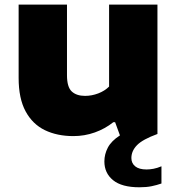

<svg xmlns="http://www.w3.org/2000/svg" viewBox="-20 -568 751 814"><path d="M291 9Q222.5 9 170.2 -16.2Q118 -41.5 88.5 -96Q59 -150.5 59 -237.5V-548.5H264V-249Q264 -199 284.2 -180.2Q304.5 -161.5 340.5 -161.5Q369 -161.5 396.5 -172Q424 -182.5 442.5 -201V-548.5H647.5V0Q584.5 23 560.8 47.5Q537 72 537 102Q537 124 553.2 137.2Q569.5 150.5 601.5 150.5Q615 150.5 631 147.5Q647 144.5 664.5 137V210Q644.5 217 622.5 221.5Q600.5 226 571 226Q496.5 226 459.5 196Q422.5 166 422.5 116.5Q422.5 86 437.2 57.8Q452 29.5 488.5 6L468 -50H460.5Q425.5 -22 382 -6.5Q338.5 9 291 9Z"/></svg>

Font: Encode Sans Exp XBd
Style: Regular
Weight: 800
Width: 7
Designer: Multiple Designers
Foundry: Impallari Type
Version: Version 3.002; ttfautohint (v1.8.3) -l 8 -r 50 -G 200 -x 14 